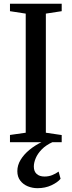

<svg xmlns="http://www.w3.org/2000/svg" viewBox="-20 -763 384 1030"><path d="M118 -51V-690L33.5 -703V-743H311V-703L226 -690V-51L311 -38.5V0H33.5V-39ZM181 246.5Q154 246.5 129.2 236.5Q104.5 226.5 88.8 206Q73 185.5 73 155Q73 123.5 90.5 94.5Q108 65.5 137.8 41Q167.5 16.5 204 -1L228.5 -5L262.5 -1Q226.5 15.5 204.2 38.2Q182 61 171.8 85.2Q161.5 109.5 161.5 130.5Q161.5 156.5 176.8 170.2Q192 184 219 184Q241 184 259.8 176.5Q278.5 169 294.5 157.5L305 196Q289 215.5 255.8 231Q222.5 246.5 181 246.5Z"/></svg>

Font: Merriweather 60pt
Style: Regular
Weight: 400
Version: Version 2.100